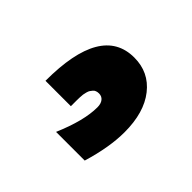

<svg xmlns="http://www.w3.org/2000/svg" viewBox="-53 -77 402 402"><g transform="rotate(-45 147.5 123.5)"><path d="M35.2 203.1V118.2Q93.3 143.1 132.8 143.1Q143.6 143.1 149.7 138.2Q155.8 133.3 155.8 125Q155.8 120.6 154.5 117.2Q153.3 113.8 150.6 111.6Q147.9 109.4 145.5 107.7Q143.1 106 138.2 104.7Q133.3 103.5 130.4 103Q127.4 102.5 121.3 102.3Q115.2 102.1 112.5 102.1Q109.9 102.1 103.5 102.1Q97.2 102.1 95.2 102.1V26.9Q261.2 26.9 261.2 124Q261.2 167.5 227.8 193.8Q194.3 220.2 136.2 220.2Q91.8 220.2 35.2 203.1Z"/></g></svg>

Font: LT Superior
Style: Bold
Weight: 400
Designer: Daniel Lyons
Foundry: LyonsType
Version: Version 1.000